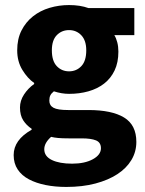

<svg xmlns="http://www.w3.org/2000/svg" viewBox="-20 -528 574 759"><path d="M242 211Q198 211 160.5 203.5Q123 196 94.5 181Q66 166 50 142Q34 118 34 85Q34 25 105 -15V-19Q85 -32 72 -52Q59 -72 59 -103Q59 -130 75 -154.5Q91 -179 115 -196V-200Q89 -218 68.5 -251.5Q48 -285 48 -329Q48 -374 65 -407.5Q82 -441 110.5 -463.5Q139 -486 176 -497Q213 -508 253 -508Q297 -508 330 -496H511V-389H432Q439 -378 443.5 -361Q448 -344 448 -324Q448 -281 433 -249.5Q418 -218 391.5 -197.5Q365 -177 329.5 -167Q294 -157 253 -157Q224 -157 193 -167Q183 -159 179 -151Q175 -143 175 -130Q175 -111 191.5 -102Q208 -93 250 -93H330Q422 -93 470.5 -63.5Q519 -34 519 33Q519 72 499.5 104.5Q480 137 444 160.5Q408 184 357 197.5Q306 211 242 211ZM253 -246Q282 -246 301.5 -266.5Q321 -287 321 -329Q321 -368 301.5 -388.5Q282 -409 253 -409Q224 -409 204.5 -389Q185 -369 185 -329Q185 -287 204.5 -266.5Q224 -246 253 -246ZM265 119Q315 119 347 101.5Q379 84 379 58Q379 35 359.5 27Q340 19 303 19H252Q226 19 210 17.5Q194 16 182 13Q155 37 155 62Q155 90 185 104.5Q215 119 265 119Z"/></svg>

Font: TypoPRO Source Sans Pro
Style: Bold
Weight: 700
Designer: Paul D. Hunt
Foundry: Adobe Systems Incorporated
Version: Version 2.020;PS 2.000;hotconv 1.0.86;makeotf.lib2.5.63406